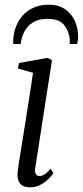

<svg xmlns="http://www.w3.org/2000/svg" viewBox="-20 -790 354 820"><path d="M108.5 10Q91.5 10 78.5 3.8Q65.5 -2.5 59.2 -17.2Q53 -32 55.5 -56.5Q57 -72 62.5 -106.5Q68 -141 75.5 -187.5Q83 -234 91.2 -285.5Q99.5 -337 107.2 -387.2Q115 -437.5 121 -479L56.5 -497.5L61 -521L183.5 -543L202 -533L130.5 -72.5Q127.5 -53.5 133.8 -45.8Q140 -38 147.5 -38Q158 -38 169 -44.5Q180 -51 196.5 -69.5L208 -50.5Q201.5 -40 187.2 -25.8Q173 -11.5 153 -0.8Q133 10 108.5 10ZM36.5 -602Q36.5 -606.5 36.5 -610.5Q36.5 -614.5 36.5 -619.5Q38 -650 48.5 -677Q59 -704 78.2 -725Q97.5 -746 125.2 -758Q153 -770 189 -770Q229.5 -770 257.2 -751.2Q285 -732.5 299.2 -701.5Q313.5 -670.5 313.5 -632.5Q313.5 -623.5 312.2 -615.8Q311 -608 309.5 -602H277.5Q277.5 -605.5 278 -610Q278.5 -614.5 278 -622.5Q274.5 -657 253.8 -683.2Q233 -709.5 183 -709.5Q144.5 -709.5 120 -693.8Q95.5 -678 83.2 -653.2Q71 -628.5 68.5 -602Z"/></svg>

Font: Merriweather 72pt Light
Style: Italic
Weight: 300
Italic angle: -7.8°
Version: Version 2.101